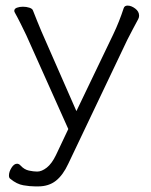

<svg xmlns="http://www.w3.org/2000/svg" viewBox="-20 -504 540 686"><path d="M106 162H116Q154 162 179.5 142Q205 122 224 81L435 -362Q444 -380 455 -400.5Q466 -421 474 -436Q477 -442 477 -448Q477 -463 463 -473.5Q449 -484 436 -484Q425 -484 422 -475Q406 -426 385 -382L253 -107L128 -392Q120 -411 112.5 -429.5Q105 -448 98 -466Q96 -473 85 -476.5Q74 -480 62 -480Q50 -480 40.5 -476.5Q31 -473 31 -465Q31 -463 33 -459Q42 -443 54.5 -418Q67 -393 74 -378L224 -43L180 50Q165 81 147 95Q129 109 113 109Q100 109 83.5 105.5Q67 102 54 88Q48 81 41 81Q30 81 21 95.5Q12 110 12 123Q12 132 17 135Q40 154 63.5 158Q87 162 106 162Z"/></svg>

Font: Klee One
Style: Regular
Weight: 400
Designer: Fontworks Inc.
Foundry: Fontworks Inc.
Version: Version 1.100